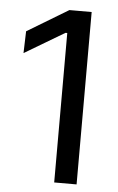

<svg xmlns="http://www.w3.org/2000/svg" viewBox="-49 -674 434 709"><g transform="rotate(5 168.0 -319.5)"><path d="M262 0H179V-554H172.5L24.5 -466L27 -547L179.5 -639H262Z"/></g></svg>

Font: Anek Malayalam
Style: Regular
Weight: 400
Version: Version 1.003